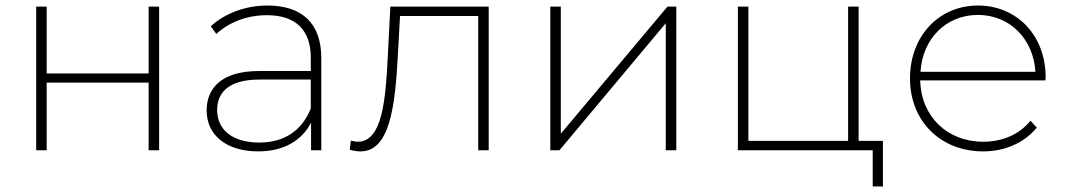

<svg xmlns="http://www.w3.org/2000/svg" viewBox="-20 -544 3860 695"><path d="M149 0V-245H518V0H556V-520H518V-278H149V-520H111V0Z M1105 -151C1073 -73 1012 -28 918 -28C822 -28 766 -74 766 -146C766 -209 808 -256 919 -256H1105ZM915 4C1008 4 1073 -36 1106 -100V0H1143V-334C1143 -459 1074 -524 948 -524C868 -524 793 -495 743 -449L763 -421C807 -462 872 -489 946 -489C1050 -489 1105 -436 1105 -335V-287H919C777 -287 728 -221 728 -144C728 -56 798 4 915 4Z M1246 -2C1260 2 1273 4 1285 4C1391 4 1410 -159 1420 -340L1428 -486H1711V0H1749V-520H1393L1384 -345C1376 -186 1365 -31 1275 -31C1268 -31 1259 -33 1250 -35Z M2005 0 2390 -460V0H2428V-520H2396L2010 -60V-520H1972V0Z M3176 -34H3088V-520H3050V-34H2689V-520H2651V0H3139V131H3176Z M3312 -284C3319 -403 3404 -490 3520 -490C3635 -490 3721 -403 3728 -284ZM3539 4C3616 4 3687 -26 3733 -82L3710 -107C3669 -56 3607 -31 3539 -31C3409 -31 3314 -122 3311 -253H3764C3765 -257 3765 -260 3765 -264C3765 -417 3660 -524 3520 -524C3379 -524 3274 -414 3274 -260C3274 -106 3384 4 3539 4Z"/></svg>

Font: Montserrat-Alt1 ExtLt
Style: Regular
Weight: 200
Designer: Differentunic
Foundry: Differentunic
Version: Version 7.222